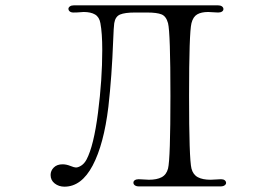

<svg xmlns="http://www.w3.org/2000/svg" viewBox="-20 -701 1040 721"><path d="M798 -681Q808 -681 813.5 -677Q819 -673 819 -667Q819 -661 813.5 -657.5Q808 -654 799 -654Q789 -654 779.5 -655Q770 -656 762 -656Q736 -656 720.5 -647Q705 -638 699 -614Q690 -578 690 -341Q690 -104 699 -68Q705 -45 723 -35.5Q741 -26 771 -26L810 -28Q819 -28 824 -24Q829 -20 829 -14Q829 -9 823.5 -5Q818 -1 808 -1H655H502Q492 -1 486.5 -5Q481 -9 481 -15Q481 -21 486.5 -24.5Q492 -28 501 -28Q511 -28 520.5 -27Q530 -26 539 -26Q569 -26 587 -35.5Q605 -45 611 -68Q620 -104 620 -341Q620 -578 611 -614Q604 -640 586.5 -647Q569 -654 532 -654H487Q449 -654 431 -646.5Q413 -639 409 -614Q407 -601 405 -549Q400 -415 387 -300Q370 -159 328 -79.5Q286 0 222 0Q201 0 185.5 -12Q170 -24 170 -44Q170 -60 182 -72Q194 -84 215 -84Q229 -84 244 -78Q259 -72 265 -72Q274 -72 285.5 -79.5Q297 -87 305 -102Q332 -153 348 -277.5Q364 -402 364 -513Q364 -577 357 -614Q353 -637 337 -646.5Q321 -656 294 -656Q290 -656 280 -655Q270 -654 256 -654Q247 -654 242 -658Q237 -662 237 -668Q237 -673 242.5 -677Q248 -681 258 -681H391H655Z"/></svg>

Font: Hina Mincho
Style: Regular
Weight: 400
Designer: satsuyako
Foundry: satsuyako
Version: Version 1.100